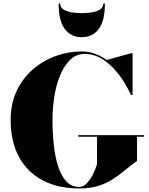

<svg xmlns="http://www.w3.org/2000/svg" viewBox="-20 -1049 840 1079"><path d="M318.5 -1029Q318.5 -1007 337.5 -995.2Q356.5 -983.5 384.5 -979.2Q412.5 -975 439.5 -975Q466.5 -975 494.5 -979.2Q522.5 -983.5 541.5 -995.2Q560.5 -1007 560.5 -1029H569.5Q569.5 -931 534.5 -885.5Q499.5 -840 439.5 -840Q379.5 -840 344.5 -885.5Q309.5 -931 309.5 -1029ZM420 -289.5H790V-280.5H750V-145Q712.5 -117.5 679.5 -90.2Q646.5 -63 611 -40.2Q575.5 -17.5 530.8 -3.8Q486 10 425 10Q306 10 219.8 -35.5Q133.5 -81 86.8 -167.2Q40 -253.5 40 -375Q40 -466 73.5 -537.5Q107 -609 164 -658.5Q221 -708 292.5 -734Q364 -760 440 -760Q477 -760 512.5 -747.2Q548 -734.5 579.5 -712L717 -750H725V-515H716Q701 -549.5 676.2 -589.2Q651.5 -629 618.2 -664.8Q585 -700.5 544.2 -723.2Q503.5 -746 456 -746Q409.5 -746 375.5 -714Q341.5 -682 319 -628.5Q296.5 -575 285.8 -509.2Q275 -443.5 275 -375Q275 -307 281.8 -240Q288.5 -173 305.2 -118.5Q322 -64 351.2 -31.2Q380.5 1.5 425 1.5Q447 1.5 466 -17.2Q485 -36 500 -65Q515 -94 525 -125V-280.5H420Z"/></svg>

Font: Bodoni* 24pt Fatface
Style: Regular
Weight: 900
Version: Version 2.3